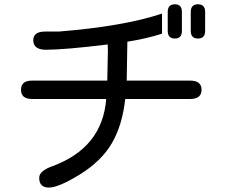

<svg xmlns="http://www.w3.org/2000/svg" viewBox="-20 -804 1040 887"><path d="M568.4 -611.3 565.4 -431.6H858.4Q911.1 -431.6 911.1 -389.2Q911.1 -346.7 858.4 -346.7H558.6Q544.9 -224.6 496.6 -142.1Q448.2 -59.6 349.6 1.5Q251 62.5 206.1 62.5Q161.1 62.5 161.1 17.6Q161.1 -14.6 221.7 -36.1Q453.1 -121.1 470.7 -346.7H127.9Q77.1 -346.7 77.1 -389.2Q77.1 -431.6 127.9 -431.6H475.6L478.5 -572.3L477.5 -598.6Q278.3 -574.2 192.4 -574.2Q133.8 -574.2 133.8 -618.2Q133.8 -658.2 188.5 -658.2H252Q553.7 -682.6 728.5 -741.2V-648.4Q659.2 -626 568.4 -611.3ZM861.3 -749Q861.3 -784.2 894.5 -784.2Q927.7 -784.2 927.7 -749V-661.1Q927.7 -626 894.5 -626Q861.3 -626 861.3 -661.1V-749ZM754.9 -749Q754.9 -784.2 788.1 -784.2Q820.3 -784.2 820.3 -749V-661.1Q820.3 -626 788.1 -626Q754.9 -626 754.9 -661.1V-749Z"/></svg>

Font: jf-openhuninn-1.0
Style: Regular
Weight: 400
Designer: [Kosugi Maru]
      Designed by Motoya company      

      [Varela Round]
      Joe Prince(Latin component); Avraham Co
Foundry: justfont CO.,LTD.
Version: 1.0